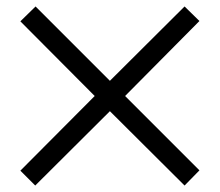

<svg xmlns="http://www.w3.org/2000/svg" viewBox="-20 -549 680 594"><path d="M597 -22 551 25 320 -205 89 25 43 -21 273 -252 43 -483 90 -529 320 -299 551 -529 597 -484 367 -252Z"/></svg>

Font: STIX
Style: Regular
Weight: 400
Designer: MicroPress Inc., with final additions and corrections provided by Coen Hoffman, Elsevier (retired)
Version: Version 1.1.1